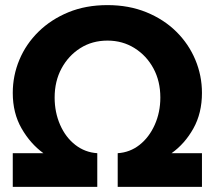

<svg xmlns="http://www.w3.org/2000/svg" viewBox="-20 -732 841 752"><path d="M30 0V-132H150Q99 -169 64.5 -229Q30 -289 30 -368Q30 -436 56 -498Q82 -560 131 -608Q180 -656 248 -684Q316 -712 401 -712Q485 -712 553.5 -684Q622 -656 670.5 -608Q719 -560 745 -498Q771 -436 771 -368Q771 -289 737.5 -229Q704 -169 652 -132H771V0H441V-132Q489 -135 526.5 -164.5Q564 -194 586 -243Q608 -292 608 -350Q608 -414 581 -464Q554 -514 507 -543.5Q460 -573 401 -573Q341 -573 294.5 -543.5Q248 -514 221 -464Q194 -414 194 -350Q194 -292 215.5 -243Q237 -194 275 -164.5Q313 -135 361 -132V0Z"/></svg>

Font: MuseoModerno
Style: Bold
Weight: 700
Designer: Pablo Cosgaya, Héctor Gatti, Marcela Romero, and the Authors of The MuseoModerno Project.
Foundry: Omnibus-Type Team
Version: Version 1.001